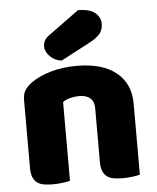

<svg xmlns="http://www.w3.org/2000/svg" viewBox="-53 -790 690 843"><g transform="rotate(-5 291.5 -368.0)"><path d="M360 -308Q360 -339 342.5 -353.5Q325 -368 295 -368Q275 -368 255.5 -363Q236 -358 222 -348V-1Q212 2 190.5 5Q169 8 146 8Q124 8 106.5 5Q89 2 77 -7Q65 -16 58.5 -31.5Q52 -47 52 -72V-372Q52 -399 63.5 -416Q75 -433 95 -447Q129 -471 180.5 -486Q232 -501 295 -501Q408 -501 469 -451.5Q530 -402 530 -314V-1Q520 2 498.5 5Q477 8 454 8Q432 8 414.5 5Q397 2 385 -7Q373 -16 366.5 -31.5Q360 -47 360 -72ZM322 -744Q374 -744 397.5 -724Q421 -704 421 -676Q421 -650 407 -632.5Q393 -615 361 -598L232 -530Q202 -533 181 -554Q160 -575 160 -599Q160 -611 166 -623Q172 -635 186 -645Z"/></g></svg>

Font: Baloo Tamma
Style: Regular
Weight: 400
Designer: Divya Kowshik and Ek Type
Foundry: Ek Type
Version: Version 1.007;PS 1.000;hotconv 1.0.88;makeotf.lib2.5.647800